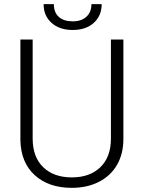

<svg xmlns="http://www.w3.org/2000/svg" viewBox="-20 -903 697 933"><path d="M79.1 0ZM579.6 -710.9V-225.6Q579.1 -153.8 547.9 -100.6Q516.6 -47.4 459.7 -18.8Q402.8 9.8 329.1 9.8Q216.8 9.8 149.2 -51.5Q81.5 -112.8 79.1 -221.2V-710.9H138.7V-230Q138.7 -140.1 189.9 -90.6Q241.2 -41 329.1 -41Q417 -41 468 -90.8Q519 -140.6 519 -229.5V-710.9ZM474.1 -882.8Q474.1 -826.7 435.8 -792Q397.5 -757.3 333 -757.3Q269.5 -757.3 230.7 -791.7Q191.9 -826.2 191.9 -882.8H241.7Q241.7 -842.3 265.9 -820.8Q290 -799.3 333 -799.3Q376 -799.3 400.1 -821.8Q424.3 -844.2 424.3 -882.8Z"/></svg>

Font: Roboto Light
Style: Regular
Weight: 300
Designer: Google
Version: Version 2.134; 2016; ttfautohint (v1.6)